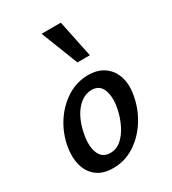

<svg xmlns="http://www.w3.org/2000/svg" viewBox="-177 -803 813 908"><g transform="rotate(-30 230.0 -349.0)"><path d="M172 11Q116 11 82 -16Q48 -43 36.5 -89Q25 -135 36 -192Q49 -257 85 -311Q121 -365 173.5 -397.5Q226 -430 287 -430Q341 -430 376 -404Q411 -378 424 -333Q437 -288 424 -228Q411 -164 375 -109.5Q339 -55 287 -22Q235 11 172 11ZM195 -58Q230 -58 256.5 -81.5Q283 -105 301.5 -143Q320 -181 328 -222Q340 -281 325 -321Q310 -361 266 -361Q235 -361 207.5 -340.5Q180 -320 160.5 -283.5Q141 -247 132 -198Q120 -135 136.5 -96.5Q153 -58 195 -58ZM274 -507 195 -709H300L342 -507Z"/></g></svg>

Font: Ysabeau Office SemiBold
Style: Italic
Weight: 600
Italic angle: -12°
Designer: Christian Thalmann (Catharsis Fonts)
Version: Version 2.001;gftools[0.9.30]; featfreeze: tnum,lnum,ss02